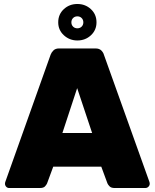

<svg xmlns="http://www.w3.org/2000/svg" viewBox="-20 -943 775 963"><path d="M26 0Q17 0 11 -6.5Q5 -13 5 -22Q5 -26 6 -29L234 -669Q238 -680 248 -690Q258 -700 276 -700H459Q478 -700 488 -690Q498 -680 501 -669L730 -29Q731 -26 731 -22Q731 -13 724.5 -6.5Q718 0 709 0H555Q538 0 530 -8Q522 -16 519 -23L488 -107H247L216 -23Q213 -16 205.5 -8Q198 0 180 0ZM293 -276H442L367 -501ZM368 -740Q329 -740 300.5 -766Q272 -792 272 -831Q272 -871 300 -897Q328 -923 368 -923Q408 -923 436 -897Q464 -871 464 -831Q464 -792 436 -766Q408 -740 368 -740ZM368 -801Q381 -801 389.5 -809.5Q398 -818 398 -831Q398 -844 389.5 -852.5Q381 -861 368 -861Q355 -861 346.5 -852.5Q338 -844 338 -831Q338 -818 346.5 -809.5Q355 -801 368 -801Z"/></svg>

Font: Rubik Light ExtraBold
Style: Regular
Weight: 800
Version: Version 2.104